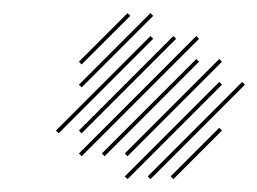

<svg xmlns="http://www.w3.org/2000/svg" viewBox="-20 -239 401 299"><path d="M107.1 4.3 290 -178.6 285.7 -182.9 102.9 0ZM142.9 4.3 290 -142.9 285.7 -147.1 138.6 0ZM178.6 4.3 325.7 -142.9 321.4 -147.1 174.3 0ZM178.6 40 325.7 -107.1 321.4 -111.4 174.3 35.7ZM214.3 40 361.4 -107.1 357.1 -111.4 210 35.7ZM250 40 325.7 -35.7 321.4 -40 245.7 35.7ZM71.4 -31.4 218.6 -178.6 214.3 -182.9 67.1 -35.7ZM107.1 -31.4 254.3 -178.6 250 -182.9 102.9 -35.7ZM107.1 -102.9 218.6 -214.3 214.3 -218.6 102.9 -107.1ZM107.1 -138.6 182.9 -214.3 178.6 -218.6 102.9 -142.9Z"/></svg>

Font: Gossip High Needlepoint
Style: Regular
Weight: 100
Width: 7
Designer: Deborah Khodanovich
Version: Version 1.001;Glyphs 3.3.1 (3343)